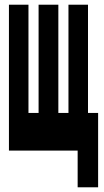

<svg xmlns="http://www.w3.org/2000/svg" viewBox="-20 -640 440 816"><path d="M397 156V-160H354V-620H271V-160H228V-620H144V-160H101V-620H18V0H310V156Z"/></svg>

Font: Yard Headline
Style: Regular
Weight: 400
Monospace: yes
Designer: Roman Shamin
Foundry: Evil Martians
Version: Version 1.000